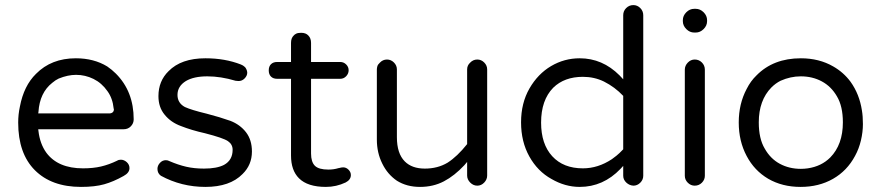

<svg xmlns="http://www.w3.org/2000/svg" viewBox="-20 -733 3478 758"><path d="M467.8 -38.1Q491.2 -50.8 491.2 -69.3Q491.2 -83 480.5 -92.8Q469.7 -102.5 457 -102.5Q448.2 -102.5 442.4 -98.6Q410.2 -83 378.9 -75.7Q347.7 -68.4 307.6 -68.4Q209 -68.4 163.1 -129.9Q137.7 -165 131.8 -215.8L130.9 -222.7H467.8Q485.4 -222.7 496.6 -234.4Q507.8 -246.1 507.8 -261.7Q507.8 -372.1 437.5 -442.4Q421.9 -458 403.3 -470.7Q350.6 -502.9 279.3 -502.9Q182.6 -502.9 122.1 -441.4Q74.2 -394.5 58.6 -312.5Q51.8 -281.2 51.8 -249Q51.8 -127 117.7 -61Q183.6 4.9 299.8 4.9Q354.5 4.9 391.1 -5.4Q427.7 -15.6 467.8 -38.1ZM429.7 -301.8Q429.7 -293.9 424.8 -289.6Q419.9 -285.2 411.1 -285.2H130.9L131.8 -291Q136.7 -367.2 186.5 -406.2Q199.2 -417 211.9 -422.9Q248 -437.5 280.3 -437.5Q316.4 -437.5 349.1 -421.4Q381.8 -405.3 404.3 -373Q424.8 -344.7 428.7 -304.7Q429.7 -302.7 429.7 -301.8Z M956.1 -446.3Q956.1 -450.2 955.1 -453.1Q953.1 -460 949.2 -465.8L945.3 -469.7Q940.4 -474.6 930.7 -478.5Q868.2 -502.9 791 -502.9Q695.3 -502.9 645.5 -452.1Q605.5 -413.1 605.5 -353.5Q605.5 -309.6 629.9 -280.3Q654.3 -250 694.3 -235.4Q736.3 -218.8 789.1 -207Q861.3 -188.5 879.9 -175.8Q898.4 -163.1 898.4 -141.6Q898.4 -100.6 864.3 -82Q835.9 -67.4 785.2 -67.4Q747.1 -67.4 715.3 -74.7Q683.6 -82 649.4 -96.7Q642.6 -100.6 634.8 -100.6Q621.1 -100.6 611.3 -89.8Q601.6 -79.1 601.6 -66.4Q601.6 -48.8 615.2 -39.1Q696.3 4.9 791 4.9Q887.7 4.9 937.5 -45.9Q974.6 -82 974.6 -134.8Q974.6 -180.7 951.2 -210.9Q927.7 -241.2 889.6 -255.9Q848.6 -270.5 795.9 -284.2Q735.4 -298.8 710 -310.5Q680.7 -326.2 680.7 -358.4Q680.7 -392.6 713.9 -413.1Q745.1 -431.6 798.3 -431.6Q851.6 -431.6 910.2 -414.1L921.9 -413.1Q935.5 -413.1 945.3 -422.9Q956.1 -433.6 956.1 -446.3Z M1335 -72.3Q1329.1 -72.3 1321.3 -70.3Q1319.3 -69.3 1316.4 -69.3Q1297.9 -63.5 1276.4 -63.5Q1238.3 -63.5 1223.1 -78.6Q1208 -93.8 1208 -127V-421.9H1323.2Q1336.9 -421.9 1346.7 -432.1Q1356.4 -442.4 1356.4 -455.6Q1356.4 -468.8 1346.7 -478.5Q1336.9 -488.3 1323.2 -488.3H1208V-563.5Q1208 -582 1197.3 -592.8Q1187.5 -603.5 1168.9 -603.5Q1156.2 -603.5 1149.4 -600.1Q1142.6 -596.7 1139.6 -592.8Q1128.9 -583 1128.9 -563.5V-488.3H1074.2Q1058.6 -488.3 1049.8 -479.5Q1041 -470.7 1041 -455.1Q1041 -439.5 1049.8 -430.7Q1058.6 -421.9 1074.2 -421.9H1128.9V-119.1Q1128.9 -60.5 1160.2 -29.3Q1194.3 4.9 1266.6 4.9Q1307.6 4.9 1344.7 -12.7Q1365.2 -23.4 1365.2 -42Q1365.2 -53.7 1356 -63Q1346.7 -72.3 1335 -72.3Z M1813.5 -81.1 1824.2 -93.8V-40Q1824.2 -24.4 1836.4 -12.2Q1848.6 0 1864.3 0Q1879.9 0 1891.6 -12.2Q1903.3 -24.4 1903.3 -40V-459Q1903.3 -474.6 1891.6 -486.3Q1879.9 -498 1864.3 -498Q1847.7 -498 1835.9 -485.4Q1824.2 -474.6 1824.2 -459V-164.1Q1785.2 -115.2 1747.1 -90.8Q1708 -67.4 1657.2 -67.4Q1606.4 -67.4 1578.1 -95.7Q1546.9 -127 1546.9 -191.4V-459Q1546.9 -474.6 1535.2 -486.3Q1523.4 -498 1507.8 -498Q1491.2 -498 1479.5 -485.4Q1471.7 -478.5 1469.7 -471.2Q1467.8 -463.9 1467.8 -459V-181.6Q1467.8 -129.9 1489.3 -86.9Q1509.8 -44.9 1546.9 -19.5Q1585.9 4.9 1638.2 4.9Q1690.4 4.9 1732.4 -17.1Q1774.4 -39.1 1813.5 -81.1Z M2440.4 -78.1V-39.1Q2440.4 -23.4 2453.1 -11.7Q2464.8 -1 2480.5 0Q2496.1 0 2507.8 -11.7Q2519.5 -23.4 2519.5 -39.1V-672.9Q2519.5 -689.5 2507.8 -701.2Q2496.1 -712.9 2480.5 -712.9Q2463.9 -712.9 2452.1 -701.2Q2440.4 -689.5 2440.4 -672.9V-419.9Q2427.7 -433.6 2425.8 -435.5Q2358.4 -502.9 2268.6 -502.9Q2208 -502.9 2155.8 -472.2Q2103.5 -441.4 2070.3 -383.8Q2037.1 -326.2 2037.1 -250Q2037.1 -173.8 2069.8 -115.2Q2102.5 -56.6 2157.2 -26.4Q2210.9 4.9 2268.6 4.9Q2361.3 4.9 2429.7 -66.4ZM2281.2 -68.4Q2204.1 -68.4 2160.2 -116.2Q2116.2 -164.1 2116.2 -249Q2116.2 -337.9 2164.1 -386.7Q2208 -429.7 2281.2 -429.7Q2326.2 -429.7 2364.3 -411.1Q2407.2 -389.6 2440.4 -354.5V-143.6Q2424.8 -127 2413.6 -118.2Q2402.3 -109.4 2395.5 -104.5Q2340.8 -68.4 2281.2 -68.4Z M2720.7 -604.5H2726.6Q2744.1 -604.5 2757.8 -618.2Q2771.5 -631.8 2771.5 -649.4V-653.3Q2771.5 -670.9 2757.8 -684.6Q2744.1 -698.2 2726.6 -698.2H2720.7Q2703.1 -698.2 2689.5 -684.6Q2675.8 -670.9 2675.8 -653.3V-649.4Q2675.8 -631.8 2689.5 -618.2Q2703.1 -604.5 2720.7 -604.5ZM2762.7 -39.1V-458Q2762.7 -474.6 2751 -486.3Q2739.3 -498 2722.7 -498Q2707 -498 2695.3 -485.8Q2683.6 -473.6 2683.6 -458V-39.1Q2683.6 -23.4 2695.3 -11.7Q2707 0 2722.7 0Q2739.3 0 2751 -11.7Q2762.7 -23.4 2762.7 -39.1Z M3382.8 -296.9Q3373 -361.3 3337.9 -410.2Q3310.5 -447.3 3269.5 -470.7Q3213.9 -502.9 3141.6 -502.9Q3033.2 -502.9 2966.8 -435.5Q2943.4 -413.1 2927.7 -381.8Q2896.5 -323.2 2896.5 -249.5Q2896.5 -175.8 2927.7 -117.2Q2958 -59.6 3012.7 -27.3Q3068.4 4.9 3140.6 4.9Q3212.9 4.9 3268.6 -26.9Q3324.2 -58.6 3355.5 -117.2Q3371.1 -145.5 3378.9 -178.7Q3386.7 -211.9 3386.7 -243.2Q3386.7 -274.4 3382.8 -296.9ZM3141.6 -66.4Q3095.7 -66.4 3058.6 -86.4Q3021.5 -106.4 2999 -146.5Q2975.6 -185.5 2975.6 -250Q2975.6 -336.9 3025.4 -387.7Q3042 -404.3 3061.5 -414.1Q3100.6 -431.6 3141.6 -431.6Q3187.5 -431.6 3224.6 -411.6Q3261.7 -391.6 3284.2 -352.5Q3307.6 -313.5 3307.6 -250Q3307.6 -162.1 3257.8 -111.3Q3222.7 -76.2 3168.9 -68.4Q3155.3 -66.4 3141.6 -66.4Z"/></svg>

Font: FakePearl
Style: Light
Weight: 350
Version: Version 1.2